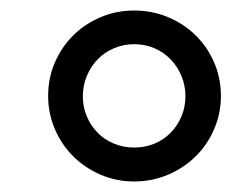

<svg xmlns="http://www.w3.org/2000/svg" viewBox="-20 -746 450 365"><path d="M71.5 -563.5Q71.5 -597.5 84.2 -627Q97 -656.5 119 -678.5Q141 -700.5 171 -713.2Q201 -726 235 -726Q269.5 -726 299.8 -713.2Q330 -700.5 352.2 -678.5Q374.5 -656.5 387.2 -627Q400 -597.5 400 -563.5Q400 -530.5 387.2 -500.8Q374.5 -471 352.2 -449Q330 -427 299.8 -414Q269.5 -401 235 -401Q201 -401 171 -414Q141 -427 119 -449Q97 -471 84.2 -500.8Q71.5 -530.5 71.5 -563.5ZM137.5 -563Q137.5 -542.5 145 -524.8Q152.5 -507 165.5 -493.8Q178.5 -480.5 196.5 -473Q214.5 -465.5 235 -465.5Q256 -465.5 273.8 -473Q291.5 -480.5 304.5 -493.8Q317.5 -507 325 -524.8Q332.5 -542.5 332.5 -563Q332.5 -583.5 325 -601.5Q317.5 -619.5 304.5 -633Q291.5 -646.5 273.8 -654.2Q256 -662 235 -662Q214.5 -662 196.5 -654.2Q178.5 -646.5 165.5 -633Q152.5 -619.5 145 -601.5Q137.5 -583.5 137.5 -563Z"/></svg>

Font: Lato Medium
Style: Italic
Weight: 500
Italic angle: -7°
Designer: Lukasz Dziedzic
Foundry: tyPoland Lukasz Dziedzic
Version: Version 2.006; 2014-01-15